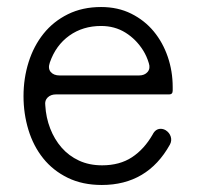

<svg xmlns="http://www.w3.org/2000/svg" viewBox="-20 -516 564 547"><path d="M270 11Q215 11 173 -9.5Q131 -30 103 -65Q75 -100 61 -146Q47 -192 47 -242Q47 -293 61.5 -339Q76 -385 104 -420Q132 -455 173.5 -475.5Q215 -496 268 -496Q316 -496 354 -477Q392 -458 418 -426.5Q444 -395 458 -354Q472 -313 472 -268V-258Q472 -247 462 -247H139Q125 -247 116 -238.5Q107 -230 109 -216Q111 -181 123 -150Q135 -119 155.5 -95.5Q176 -72 205 -58.5Q234 -45 271 -45Q321 -45 356 -68Q391 -91 415 -133Q423 -149 438 -149Q445 -149 452 -145Q463 -138 466.5 -126.5Q470 -115 464 -104Q400 11 270 11ZM150 -301H376Q392 -301 400.5 -311Q409 -321 404 -336Q401 -346 397 -355Q393 -364 388 -372Q368 -404 337.5 -423Q307 -442 268 -442Q216 -442 177.5 -414.5Q139 -387 122 -338Q116 -321 124.5 -311Q133 -301 150 -301Z"/></svg>

Font: Higure Gothic
Style: Regular
Weight: 400
Designer: Yoshimichi Ohira
Foundry: Positype
Version: Version 1.000